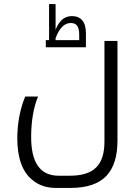

<svg xmlns="http://www.w3.org/2000/svg" viewBox="-20 -683 682 943"><path d="M205 -486V-451H402V-520C402 -576 377 -604 333 -604C292 -604 268 -575 253 -537V-663H221V-486ZM369 -486H253V-496C273 -548 298 -570 328 -570C357 -570 369 -551 369 -513ZM254 240H326C488 240 557 161 557 6V-482H493V12C493 129 440 180 323 180H268C176 180 133 114 133 -10C133 -88 145 -157 167 -209H104C78 -148 65 -75 65 -3C65 92 90 162 139 201C169 226 207 240 254 240Z"/></svg>

Font: Noto Kufi Arabic Light
Style: Regular
Weight: 300
Designer: Monotype Design Team, David Williams, Khaled Hosny
Foundry: Google LLC
Version: Version 2.109